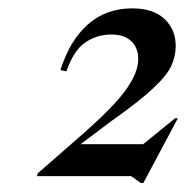

<svg xmlns="http://www.w3.org/2000/svg" viewBox="-20 -742 435 448"><path d="M395 -466 314.5 -315H308.5L286 -331H66L68 -337.5L175.5 -431.5Q247.5 -495 275 -534.2Q302.5 -573.5 302.5 -603.5Q302.5 -631 286 -646.2Q269.5 -661.5 240 -661.5Q206 -661.5 178.8 -642.8Q151.5 -624 135 -575.5L121 -578.5Q142.5 -647 184.8 -684.8Q227 -722.5 289 -722.5Q337.5 -722.5 363.8 -697.8Q390 -673 390 -634.5Q390 -611 379.8 -588.5Q369.5 -566 337.2 -535.8Q305 -505.5 238.5 -458.5L168 -405.5H314L388.5 -466Z"/></svg>

Font: Newsreader 72pt Medium
Style: Italic
Weight: 500
Italic angle: -17°
Designer: Hugues Gentile
Foundry: Production Type
Version: Version 1.003; ttfautohint (v1.8.3)